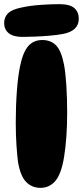

<svg xmlns="http://www.w3.org/2000/svg" viewBox="-51 -938 400 926"><path d="M153 -745Q194 -745 219.5 -719Q245 -693 258 -625Q265 -588 269 -525.5Q273 -463 273 -397Q273 -274 258 -181Q245 -100 216.5 -66Q188 -32 144 -32Q104 -32 76 -59.5Q48 -87 36 -156Q32 -185 28.5 -236Q25 -287 25 -347Q25 -428 30.5 -500.5Q36 -573 46 -620Q60 -687 85.5 -716Q111 -745 153 -745ZM58 -760Q13 -760 -9 -778Q-31 -796 -31 -827Q-31 -856 -11.5 -874.5Q8 -893 54 -902Q95 -911 145 -914.5Q195 -918 235 -918Q286 -918 307.5 -899Q329 -880 329 -848Q329 -788 251 -774Q225 -769 189.5 -766Q154 -763 119 -761.5Q84 -760 58 -760Z"/></svg>

Font: DynaPuff Condensed
Style: Bold
Weight: 700
Width: 3
Designer: Toshi Omagari, Jennifer Daniel
Foundry: Google Fonts
Version: Version 2.000; ttfautohint (v1.8.4.7-5d5b)